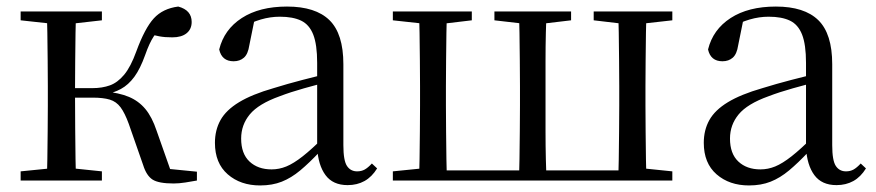

<svg xmlns="http://www.w3.org/2000/svg" viewBox="-20 -551 2673 586"><path d="M43 0V-28L153 -39H185L291 -28V0ZM43 -489V-516H291V-489L185 -477H153ZM123 0Q124 -24 124.5 -65Q125 -106 125.5 -150Q126 -194 126 -229V-288Q126 -322 125.5 -366Q125 -410 124.5 -451Q124 -492 123 -516H212Q211 -492 210.5 -450.5Q210 -409 209.5 -362.5Q209 -316 209 -278V-258Q209 -209 209.5 -158.5Q210 -108 210.5 -66Q211 -24 212 0ZM417 -47 373 -173Q361 -206 348 -223.5Q335 -241 315 -247Q295 -253 263 -253H167V-282H262Q292 -282 315.5 -290.5Q339 -299 359 -323Q379 -347 396 -394Q422 -465 449.5 -495Q477 -525 524 -531Q565 -520 565 -484Q565 -462 549.5 -449.5Q534 -437 506 -437Q483 -437 467 -440Q451 -443 434 -448L481 -479Q462 -459 449 -439.5Q436 -420 423 -383Q408 -341 390 -316.5Q372 -292 349 -279.5Q326 -267 297 -262L298 -272Q343 -268 373 -255.5Q403 -243 423.5 -218.5Q444 -194 458 -152L507 -13L450 -40L581 -27V0Q565 3 545.5 6Q526 9 510 9Q464 9 445.5 -3Q427 -15 417 -47Z M774 15Q714 15 675 -19Q636 -53 636 -115Q636 -154 653 -184.5Q670 -215 709.5 -239Q749 -263 815 -282Q857 -295 903 -307Q949 -319 989 -328V-303Q949 -293 908 -281.5Q867 -270 833 -257Q769 -234 742.5 -202Q716 -170 716 -128Q716 -82 741.5 -58Q767 -34 809 -34Q832 -34 854 -43Q876 -52 904 -74Q932 -96 970 -134L979 -87H955Q924 -54 896.5 -31Q869 -8 840 3.5Q811 15 774 15ZM1041 14Q996 14 973.5 -16.5Q951 -47 948 -100V-103V-359Q948 -415 936 -445.5Q924 -476 899 -488Q874 -500 834 -500Q805 -500 776 -491.5Q747 -483 714 -465L757 -492L741 -413Q737 -386 724.5 -375Q712 -364 693 -364Q657 -364 649 -400Q664 -461 718 -496Q772 -531 856 -531Q943 -531 985.5 -489.5Q1028 -448 1028 -355V-108Q1028 -61 1039 -44.5Q1050 -28 1070 -28Q1083 -28 1093 -33.5Q1103 -39 1115 -52L1131 -37Q1115 -11 1092.5 1.5Q1070 14 1041 14Z M1259 0Q1260 -24 1260.5 -65Q1261 -106 1261.5 -150Q1262 -194 1262 -229V-288Q1262 -322 1261.5 -366Q1261 -410 1260.5 -451Q1260 -492 1259 -516H1344Q1343 -492 1342.5 -451Q1342 -410 1341.5 -366Q1341 -322 1341 -288V-229Q1341 -194 1341.5 -150Q1342 -106 1342.5 -65Q1343 -24 1344 0ZM1564 0Q1565 -24 1565.5 -65Q1566 -106 1566.5 -150Q1567 -194 1567 -229V-288Q1567 -322 1566.5 -366Q1566 -410 1565.5 -451Q1565 -492 1564 -516H1648Q1647 -492 1646 -451Q1645 -410 1645 -366Q1645 -322 1645 -288V-229Q1645 -194 1645 -150Q1645 -106 1646 -65Q1647 -24 1648 0ZM1867 0Q1868 -24 1868.5 -65Q1869 -106 1869.5 -150Q1870 -194 1870 -229V-288Q1870 -322 1869.5 -366Q1869 -410 1868.5 -451Q1868 -492 1867 -516H1953Q1952 -492 1951.5 -451Q1951 -410 1950.5 -366Q1950 -322 1950 -288V-229Q1950 -194 1950.5 -150Q1951 -106 1951.5 -65Q1952 -24 1953 0ZM1179 -489V-516H1420V-489L1319 -477H1289ZM1489 -489V-516H1723V-489L1622 -477H1593ZM1792 -489V-516H2032V-489L1925 -477H1894ZM1179 0V-28L1288 -39H1303V0ZM1908 0V-39H1925L2032 -28V0ZM1303 0V-31H1908V0Z M2266 15Q2206 15 2167 -19Q2128 -53 2128 -115Q2128 -154 2145 -184.5Q2162 -215 2201.5 -239Q2241 -263 2307 -282Q2349 -295 2395 -307Q2441 -319 2481 -328V-303Q2441 -293 2400 -281.5Q2359 -270 2325 -257Q2261 -234 2234.5 -202Q2208 -170 2208 -128Q2208 -82 2233.5 -58Q2259 -34 2301 -34Q2324 -34 2346 -43Q2368 -52 2396 -74Q2424 -96 2462 -134L2471 -87H2447Q2416 -54 2388.5 -31Q2361 -8 2332 3.5Q2303 15 2266 15ZM2533 14Q2488 14 2465.5 -16.5Q2443 -47 2440 -100V-103V-359Q2440 -415 2428 -445.5Q2416 -476 2391 -488Q2366 -500 2326 -500Q2297 -500 2268 -491.5Q2239 -483 2206 -465L2249 -492L2233 -413Q2229 -386 2216.5 -375Q2204 -364 2185 -364Q2149 -364 2141 -400Q2156 -461 2210 -496Q2264 -531 2348 -531Q2435 -531 2477.5 -489.5Q2520 -448 2520 -355V-108Q2520 -61 2531 -44.5Q2542 -28 2562 -28Q2575 -28 2585 -33.5Q2595 -39 2607 -52L2623 -37Q2607 -11 2584.5 1.5Q2562 14 2533 14Z"/></svg>

Font: Noto Serif TC
Style: Regular
Weight: 400
Designer: Ryoko NISHIZUKA  (kana & ideographs); Frank Grießhammer (Latin, Greek & Cyrillic); Wenlong ZHANG  (bopomofo); Sandoll Co
Foundry: Adobe
Version: Version 2.003-H1;hotconv 1.1.1;makeotfexe 2.6.0